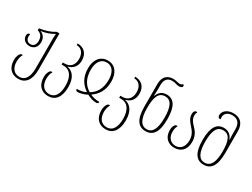

<svg xmlns="http://www.w3.org/2000/svg" viewBox="-71 -1517 3293 2513"><g transform="rotate(30 1575.5 -260.0)"><path d="M242 250C346 250 414 173 414 16V-536H373C311 -496 235 -472 147 -459V-430C202 -413 228 -374 228 -316C228 -257 201 -223 154 -223C111 -223 83 -253 83 -300C83 -311 85 -321 88 -333C84 -334 79 -335 76 -335C58 -335 47 -317 47 -294C47 -238 88 -195 154 -195C216 -195 265 -236 265 -315C265 -369 241 -418 186 -438V-440C257 -450 321 -472 373 -505H377C374 -482 373 -460 373 -438V17C373 151 324 220 242 220C156 220 112 154 112 63C112 19 122 -21 140 -47C135 -50 131 -52 125 -52C98 -52 71 2 71 62C71 175 133 250 242 250Z M693 250C796 250 866 173 866 16C866 -129 803 -195 725 -211V-214C803 -233 846 -291 846 -375C846 -484 777 -541 686 -541V-516C754 -516 804 -465 804 -374C804 -281 754 -228 672 -228H642V-197H674C763 -197 825 -127 825 17C825 151 775 220 692 220C604 220 561 152 561 62C561 19 571 -21 589 -47C585 -50 580 -52 574 -52C547 -52 521 2 521 61C521 173 581 250 693 250Z M1001 10C1044 10 1094 -4 1142 -30C1190 -4 1240 10 1284 10C1308 10 1314 -3 1315 -20C1264 -20 1218 -29 1174 -50C1257 -106 1317 -191 1317 -327C1318 -456 1255 -546 1143 -546C1027 -546 964 -455 965 -327C966 -188 1027 -105 1110 -50C1068 -28 1023 -20 972 -20C973 0 981 10 1001 10ZM1142 -67C1057 -117 1007 -199 1006 -327C1006 -434 1048 -516 1141 -516C1235 -516 1277 -435 1276 -327C1275 -200 1227 -118 1142 -67Z M1563 250C1666 250 1736 173 1736 16C1736 -129 1673 -195 1595 -211V-214C1673 -233 1716 -291 1716 -375C1716 -484 1647 -541 1556 -541V-516C1624 -516 1674 -465 1674 -374C1674 -281 1624 -228 1542 -228H1512V-197H1544C1633 -197 1695 -127 1695 17C1695 151 1645 220 1562 220C1474 220 1431 152 1431 62C1431 19 1441 -21 1459 -47C1455 -50 1450 -52 1444 -52C1417 -52 1391 2 1391 61C1391 173 1451 250 1563 250Z M2026 10C2137 10 2199 -70 2199 -267C2199 -467 2137 -546 2032 -546C1962 -546 1921 -508 1896 -449H1892C1895 -482 1896 -517 1896 -548V-612C1896 -703 1944 -736 2002 -736C2029 -736 2045 -733 2062 -727C2079 -721 2095 -718 2115 -718C2144 -718 2164 -730 2164 -749C2164 -762 2154 -769 2145 -770C2140 -760 2127 -751 2106 -751C2092 -751 2076 -754 2059 -759C2043 -763 2023 -766 2001 -766C1922 -766 1855 -719 1855 -608V-266C1855 -70 1917 10 2026 10ZM2029 -20C1940 -20 1895 -100 1895 -265C1895 -428 1928 -515 2027 -515C2113 -515 2157 -439 2157 -265C2157 -97 2111 -20 2029 -20Z M2462 10C2555 10 2629 -49 2629 -173C2629 -275 2579 -326 2538 -369C2504 -405 2479 -439 2479 -490C2479 -511 2485 -530 2494 -540C2490 -544 2485 -546 2477 -546C2455 -546 2440 -521 2440 -491C2440 -425 2474 -388 2509 -348C2547 -304 2588 -260 2588 -174C2588 -74 2536 -20 2462 -20C2394 -20 2338 -68 2338 -163C2338 -207 2348 -233 2360 -254C2355 -257 2351 -259 2346 -259C2321 -259 2297 -223 2297 -162C2297 -48 2370 10 2462 10Z M2905 10C3014 10 3076 -70 3076 -266V-595C3076 -717 3007 -770 2911 -770C2815 -770 2759 -714 2759 -657C2759 -633 2770 -616 2787 -616C2792 -616 2798 -616 2803 -618C2801 -628 2799 -638 2799 -649C2799 -704 2844 -740 2911 -740C2983 -740 3035 -702 3035 -600V-544C3035 -513 3036 -477 3039 -445H3035C3011 -503 2969 -542 2899 -542C2795 -542 2733 -463 2733 -267C2733 -70 2795 10 2905 10ZM2902 -20C2820 -20 2774 -97 2774 -265C2774 -435 2818 -510 2904 -510C3004 -510 3036 -423 3036 -265C3036 -100 2992 -20 2902 -20Z"/></g></svg>

Font: Noto Serif Georgian Condensed ExtraLight
Style: Regular
Weight: 200
Width: 3
Designer: Monotype Design Team, Akaki Razmadze
Foundry: Google LLC
Version: Version 2.003